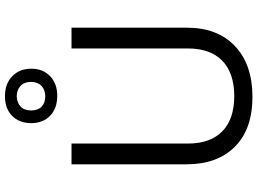

<svg xmlns="http://www.w3.org/2000/svg" viewBox="-151 -869 1030 768"><g transform="rotate(-90 364.0 -485.0)"><path d="M637.2 -713.9V-252Q637.2 -129.9 563.5 -60.1Q489.7 9.8 360.8 9.8Q231.4 9.8 161.1 -60.5Q90.8 -130.9 90.8 -253.9V-713.9H173.8V-248Q173.8 -158.7 222.7 -110.8Q271.5 -63 364.3 -63Q457 -63.5 505.4 -111.3Q554.2 -159.2 554.2 -249V-713.9ZM420.4 -876Q420.4 -903.3 404.3 -918Q388.2 -932.6 363.3 -933.1Q338.4 -932.6 322.3 -918Q306.2 -903.3 306.2 -876Q306.2 -848.6 320.8 -834Q335.9 -819.3 362.3 -818.8Q388.7 -819.3 404.3 -834Q419.9 -848.6 420.4 -876ZM473.1 -875.5Q473.6 -829.1 443.4 -799.8Q413.1 -770.5 363.3 -771Q313.5 -771.5 284.7 -799.8Q255.4 -828.1 255.4 -876Q255.9 -923.8 285.2 -952.1Q314.5 -980.5 363.3 -980Q412.1 -980.5 442.9 -951.2Q473.1 -921.9 473.1 -875.5Z"/></g></svg>

Font: OpenSans-Regular
Style: Regular
Weight: 400
Foundry: Ascender Corporation
Version: Version 1.10